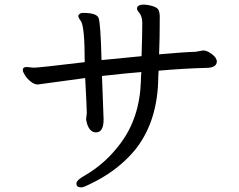

<svg xmlns="http://www.w3.org/2000/svg" viewBox="-20 -761 1040 834"><path d="M333 53Q312 53 312 36Q312 21 349 1Q440 -52 504 -139Q587 -250 592 -409Q592 -425 594 -448Q538 -444 423 -431L430 -242Q430 -186 397 -186Q370 -186 358 -224L354 -242L357 -271Q357 -292 350 -422L144 -394Q129 -394 113.5 -406.5Q98 -419 88.5 -434Q79 -449 79 -457Q79 -470 96 -470L126 -467Q149 -467 348 -491Q348 -647 331 -670Q320 -684 320 -693Q325 -705 341 -705Q399 -705 408 -683.5Q417 -662 421 -500L595 -517Q598 -614 598 -661Q598 -692 582 -709Q575 -717 575 -726Q579 -741 602 -741Q620 -741 641 -735Q662 -729 667.5 -719.5Q673 -710 674 -691Q674 -588 671 -525Q783 -535 829 -536L863 -542Q878 -542 899 -527Q920 -512 922 -495Q922 -466 874 -466Q784 -464 669 -454Q667 -424 667 -405Q660 -220 560 -102Q484 -14 366 41Q342 53 333 53Z"/></svg>

Font: LXGW WenKai Lite Medium
Style: Regular
Weight: 500
Designer: LXGW / Fontworks Inc.
Foundry: LXGW / Fontworks Inc.
Version: Version 1.511; March 25, 2025